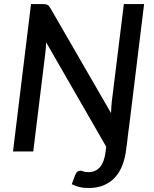

<svg xmlns="http://www.w3.org/2000/svg" viewBox="-20 -740 754 938"><path d="M606.5 -91 599 -28H598.5L596.5 -10.5Q591.5 31.5 578.2 66.2Q565 101 542.5 126Q520 151 487.5 164.8Q455 178.5 411.5 178.5Q387.5 178.5 369.5 174.2Q351.5 170 330.5 160L347.5 114.5Q352.5 102 359 98Q365.5 94 372.5 94Q379.5 94 387.5 97.5Q395.5 101 411.5 101Q483.5 101 496 1L499 -23L205.5 -533Q205 -519.5 204 -506.2Q203 -493 201.5 -481.5L142.5 0H43.5L131.5 -720H190Q204.5 -720 211.5 -716.5Q218.5 -713 226 -700.5L522.5 -187.5Q523 -202 523.8 -216Q524.5 -230 526 -242L585 -720H684L611 -124.5Z"/></svg>

Font: Lato SemiBold
Style: Italic
Weight: 600
Italic angle: -7°
Designer: Lukasz Dziedzic with Adam Twardoch and Botio Nikoltchev
Foundry: tyPoland Lukasz Dziedzic
Version: Version 2.015; 2015-08-06; http://www.latofonts.com/